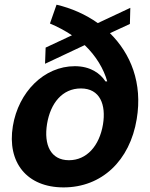

<svg xmlns="http://www.w3.org/2000/svg" viewBox="-20 -787 639 818"><path d="M448.5 -645.6 533.4 -685 535.2 -753.6 396.7 -688.6C344.8 -725.5 284.4 -752.1 220.9 -767L192.8 -686.8C224.8 -673.3 256.7 -656.6 286.6 -636.7L174.4 -584.2L171.9 -515.3L340.9 -594.8C389.9 -547.6 421.9 -493.3 436.8 -440.3H429.3C407 -474.4 365.1 -505 298.7 -505C167.3 -505 58.6 -394.5 34.8 -250C9.2 -94.5 94.8 11.4 250.7 11.4C413.4 11.4 533.4 -102.3 562.5 -279.8C588.1 -433.6 536.9 -558.2 448.5 -645.6ZM180.4 -258.9C195 -347.3 245.4 -410.2 324.6 -410.2C406.2 -410.2 432.5 -340.9 418.7 -256.7C403.4 -165.5 349.4 -104.4 273.8 -104.4C195.7 -104.4 166.2 -170.1 180.4 -258.9Z"/></svg>

Font: Margiela Sans
Style: Bold Italic
Weight: 700
Italic angle: -9.39999°
Designer: Stefan Endress, Andreas Faust
Version: Version 1.100;FEAKit 1.0